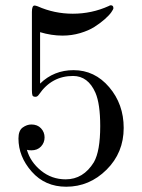

<svg xmlns="http://www.w3.org/2000/svg" viewBox="-20 -686 540 728"><path d="M50 -161Q50 -191 66 -202.5Q82 -214 99 -214Q122 -214 135.5 -199.5Q149 -185 149 -165Q149 -145 135.5 -130.5Q122 -116 99 -116Q88 -116 82 -118Q95 -72 135.5 -39Q176 -6 229 -6Q296 -6 336 -71Q360 -113 360 -208Q360 -292 342 -334Q314 -398 257 -398Q176 -398 128 -328Q122 -319 115 -319Q105 -319 103 -324.5Q101 -330 101 -345V-641Q101 -665 111 -665Q115 -665 123 -662Q186 -634 256 -634Q328 -634 392 -663Q397 -666 400 -666Q410 -666 410 -655Q410 -651 402 -639.5Q394 -628 377 -613Q360 -598 338 -584Q316 -570 284 -560.5Q252 -551 217 -551Q175 -551 132 -564V-369Q184 -420 259 -420Q339 -420 394 -355.5Q449 -291 449 -201Q449 -107 384 -42.5Q319 22 231 22Q151 22 100.5 -35Q50 -92 50 -161Z"/></svg>

Font: CMU Serif
Style: Roman
Weight: 500
Version: Version 0.7.0